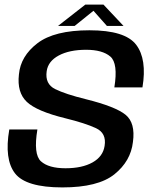

<svg xmlns="http://www.w3.org/2000/svg" viewBox="-20 -813 670 837"><path d="M252 4Q407.5 4 478.8 -53.2Q550 -110.5 559.5 -194Q571 -277.5 527 -313Q483 -348.5 354.5 -380.5Q265 -402.5 220.2 -424.8Q175.5 -447 183.5 -502.5Q189.5 -546 236 -571Q282.5 -596 355.5 -596Q426.5 -596 461 -566.5Q495.5 -537 478.5 -432H601Q621.5 -555 573.5 -618Q525.5 -681 370 -681Q217 -681 143.2 -624.5Q69.5 -568 62.5 -488.5Q53.5 -410 96.8 -369Q140 -328 264.5 -297.5Q352 -276 398.5 -254.2Q445 -232.5 436 -177Q429 -130.5 383.5 -105Q338 -79.5 265.5 -79.5Q192 -79.5 158.5 -109.8Q125 -140 143 -248.5H20.5Q-2 -118.5 45.5 -57.2Q93 4 252 4ZM233 -700H305.5L387.5 -766L446 -700H518.5L431 -793H352Z"/></svg>

Font: Anybody Thin Medium
Style: Italic
Weight: 500
Italic angle: -10°
Version: Version 1.113;gftools[0.9.25]